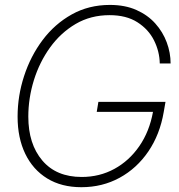

<svg xmlns="http://www.w3.org/2000/svg" viewBox="-20 -758 734 788"><path d="M314 10.3Q232.4 10.3 173.8 -25.6Q115.2 -61.5 83.7 -126.7Q52.2 -191.9 52.2 -279.3Q52.2 -364.3 78.9 -446Q105.5 -527.8 155 -593.8Q204.6 -659.7 274.4 -698.7Q344.2 -737.8 431.2 -737.8Q493.2 -737.8 539.8 -717Q586.4 -696.3 617.4 -661.6Q648.4 -627 664.3 -584.2Q680.2 -541.5 680.2 -497.6H635.7Q634.8 -546.9 612.1 -592.3Q589.4 -637.7 543.9 -666.7Q498.5 -695.8 429.7 -695.8Q352.1 -695.8 290.5 -659.7Q229 -623.5 185.5 -563.2Q142.1 -502.9 119.1 -429Q96.2 -355 96.2 -279.3Q96.2 -167 153.6 -99.4Q210.9 -31.7 315.4 -31.7Q388.7 -31.7 449.5 -64.9Q510.3 -98.1 551.8 -158.2Q593.3 -218.3 607.9 -298.8H377L383.8 -339.8H659.2L651.9 -297.9Q636.2 -206.1 588.9 -136.5Q541.5 -66.9 470.7 -28.3Q399.9 10.3 314 10.3Z"/></svg>

Font: Inter Display ExtraLight
Style: Italic
Weight: 200
Italic angle: -9.39999°
Designer: Rasmus Andersson
Foundry: rsms
Version: Version 4.000;git-a52131595